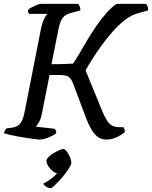

<svg xmlns="http://www.w3.org/2000/svg" viewBox="-30 -724 788 996"><path d="M174 0Q168 0 150 -2.5Q132 -5 108 -8.5Q84 -12 60 -16.5Q36 -21 17 -25.5Q-2 -30 -10 -33Q-8 -40 -4 -47Q0 -54 4 -58L34 -62Q55 -66 67 -75.5Q79 -85 87 -105Q95 -125 101 -160L182 -572Q190 -610 200.5 -629Q211 -648 216 -652H121Q118 -656 116.5 -661Q115 -666 115 -672Q121 -679 134.5 -686Q148 -693 161.5 -698.5Q175 -704 181 -704H375Q379 -701 383 -692Q387 -683 387 -670L339 -657Q309 -649 295.5 -632Q282 -615 273 -571L237 -391Q261 -391 285.5 -391.5Q310 -392 328 -393Q346 -394 349 -394Q363 -414 381.5 -446Q400 -478 422.5 -515.5Q445 -553 470 -589.5Q495 -626 522 -656.5Q549 -687 575 -704H728Q730 -700 734.5 -693Q739 -686 738 -670L688 -656Q653 -647 619 -621Q585 -595 553.5 -559Q522 -523 495 -485.5Q468 -448 447 -414.5Q426 -381 414 -359L499 -151Q513 -117 525.5 -98Q538 -79 553.5 -71.5Q569 -64 594 -64H610Q612 -63 615 -56Q618 -49 617 -38Q595 -21 571.5 -10.5Q548 0 521 0Q497 0 478.5 -13Q460 -26 445 -51Q430 -76 417 -110L351 -286Q341 -314 327.5 -324.5Q314 -335 280 -335H227L187 -133Q182 -108 173 -91.5Q164 -75 156 -67L254 -56Q256 -54 259 -48Q262 -42 262 -33Q245 -20 219.5 -10Q194 0 174 0ZM234 252Q221 252 209 244Q197 236 194 229Q211 220 226.5 209.5Q242 199 255 186.5Q268 174 275 163L271 176Q260 176 245.5 165Q231 154 221 138.5Q211 123 211 109Q211 101 221.5 90.5Q232 80 247 71Q262 62 276.5 55.5Q291 49 298 49Q307 49 316.5 62Q326 75 333 91.5Q340 108 340 119Q340 129 330.5 144.5Q321 160 307 178.5Q293 197 277.5 213.5Q262 230 250 241Q238 252 234 252Z"/></svg>

Font: Texturina 12pt
Style: Italic
Weight: 400
Italic angle: -11°
Designer: Guillermo Torres Carreño
Foundry: Omnibus-Type
Version: Version 1.002